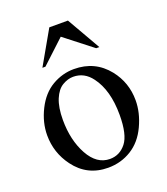

<svg xmlns="http://www.w3.org/2000/svg" viewBox="-129 -766 757 871"><g transform="rotate(-20 250.0 -331.0)"><path d="M250 -460.4Q351.6 -460.4 413.1 -383.3Q465.3 -317.4 465.3 -231.9Q465.3 -171.9 436.5 -110.4Q407.7 -48.8 357.2 -17.6Q306.6 13.7 244.6 13.7Q143.6 13.7 84 -66.9Q33.7 -134.8 33.7 -219.2Q33.7 -280.8 64.2 -341.6Q94.7 -402.3 144.5 -431.4Q194.3 -460.4 250 -460.4ZM234.9 -428.7Q209 -428.7 182.9 -413.3Q156.7 -397.9 140.6 -359.4Q124.5 -320.8 124.5 -260.3Q124.5 -162.6 163.3 -91.8Q202.1 -21 265.6 -21Q313 -21 343.8 -60.1Q374.5 -99.1 374.5 -194.3Q374.5 -313.5 323.2 -381.8Q288.6 -428.7 234.9 -428.7ZM210.4 -676.3H300.3L393.1 -514.6H377.9L244.6 -618.7L132.8 -514.6H118.2Z"/></g></svg>

Font: Jameel Khushkhati
Style: Regular
Weight: 400
Version: Version 3.5